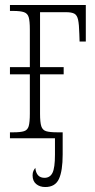

<svg xmlns="http://www.w3.org/2000/svg" viewBox="-20 -556 380 772"><path d="M20 0V-24H34Q62 -24 76.5 -28.5Q91 -33 95.5 -49Q100 -65 100 -99V-257H20V-286H100V-437Q100 -471 95.5 -486.5Q91 -502 76.5 -507Q62 -512 34 -512H20V-536H325V-389H300L299 -419Q298 -458 294 -476.5Q290 -495 279 -501Q268 -507 245 -507H141V-286H236V-257H141V-99Q141 -64 146 -48.5Q151 -33 165.5 -28.5Q180 -24 210 -24H232V65Q232 131 217 163.5Q202 196 162 196Q140 196 125.5 184Q111 172 111 149Q111 138 114.5 131Q118 124 122 119Q126 159 159 159Q181 159 191 139Q201 119 201 66V0Z"/></svg>

Font: Noto Serif ExtraCondensed ExtraLight
Style: Regular
Weight: 200
Width: 2
Designer: Monotype Design Team
Foundry: Monotype Imaging Inc.
Version: Version 2.015